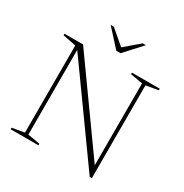

<svg xmlns="http://www.w3.org/2000/svg" viewBox="-195 -1011 1124 1173"><g transform="rotate(30 367.0 -424.0)"><path d="M124 -26V-640.5L31 -659V-670H162L593 -66.5V-644L507 -659V-670H703V-659L617 -644V10H601.5L148 -623V-26L234 -11V0H38V-11ZM497 -858 387 -738H357.5L248 -858H270.5L372.5 -771L474.5 -858Z"/></g></svg>

Font: Newsreader 16pt ExtraLight
Style: Regular
Weight: 275
Designer: Hugues Gentile
Foundry: Production Type
Version: Version 1.003; ttfautohint (v1.8.3)